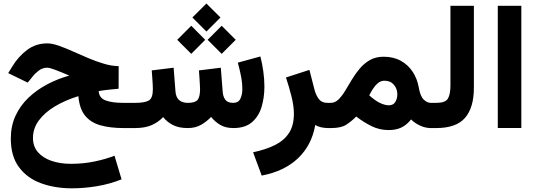

<svg xmlns="http://www.w3.org/2000/svg" viewBox="-20 -717 3005 1075"><path d="M40.5 58.6Q40.5 -11.7 66.9 -68.8Q93.3 -126 139.2 -169.7Q185.1 -213.4 244.1 -244.6Q303.2 -275.9 368.2 -293.9Q322.3 -313.5 290 -325.7Q257.8 -337.9 244.6 -337.9Q217.8 -337.9 196.3 -321.3Q174.8 -304.7 161.1 -286.6L135.3 -254.4L25.9 -307.6L47.9 -343.3Q82 -399.9 131.1 -437Q180.2 -474.1 245.1 -474.1Q272 -474.1 308.3 -461.4Q344.7 -448.7 386.5 -429.9Q428.2 -411.1 472.7 -392.3Q517.1 -373.5 561 -360.4Q605 -347.2 644.5 -346.7L644 -220.2Q619.6 -218.3 586.7 -214.6Q553.7 -210.9 532.7 -207Q534.7 -168.9 570.6 -155Q606.4 -141.1 670.9 -141.1H710.4V0H672.4Q597.2 0 542.5 -15.4Q487.8 -30.8 456.3 -69.6Q424.8 -108.4 418.9 -178.7Q345.7 -156.2 288.1 -121.8Q230.5 -87.4 197.5 -42.7Q164.6 2 164.6 55.7Q164.6 103 192.6 135.3Q220.7 167.5 268.8 183.8Q316.9 200.2 377.4 200.2Q446.3 200.2 508.8 187.3Q571.3 174.3 621.1 154.8L660.6 287.1Q594.7 313.5 523.4 325.4Q452.1 337.4 382.8 337.4Q288.1 337.4 210.4 309.3Q132.8 281.2 86.7 219.7Q40.5 158.2 40.5 58.6Z M1135.7 -697.3 1214.4 -619.1 1135.7 -540.5 1057.1 -619.1ZM1221.2 -572.8 1299.8 -494.1 1221.2 -415.5 1142.6 -494.1ZM1050.8 -572.8 1128.9 -494.1 1050.8 -415.5 972.2 -494.1ZM1031.2 0Q981.9 0 948.5 -16.8Q915 -33.7 893.6 -61.5Q866.7 -33.2 829.6 -16.6Q792.5 0 735.8 0H690.9V-141.1H736.8Q790.5 -141.1 813.2 -154.3Q835.9 -167.5 835.9 -217.8Q835.9 -225.6 835 -243.7Q834 -261.7 832.5 -283.4Q831.1 -305.2 829.6 -322.8L952.1 -337.9L962.4 -206.1Q966.8 -141.1 1032.2 -141.1Q1072.8 -141.1 1086.4 -158Q1100.1 -174.8 1100.1 -217.8Q1100.1 -224.6 1099.1 -242.9Q1098.1 -261.2 1096.7 -283.2Q1095.2 -305.2 1093.8 -322.8L1216.3 -337.9L1226.6 -206.1Q1228.5 -176.3 1241.5 -158.7Q1254.4 -141.1 1285.6 -141.1Q1314.9 -141.1 1325.9 -164.3Q1336.9 -187.5 1336.9 -219.7Q1336.9 -247.6 1331.8 -277.1Q1326.7 -306.6 1320.6 -330.8Q1314.5 -355 1311.5 -366.2L1438 -400.9Q1447.8 -362.3 1454.1 -318.6Q1460.4 -274.9 1460.4 -231.9Q1460.4 -171.4 1444.6 -118.4Q1428.7 -65.4 1390.6 -32.7Q1352.5 0 1286.6 0Q1242.7 0 1212.6 -18.1Q1182.6 -36.1 1162.1 -62.5Q1137.2 -36.1 1105.7 -18.1Q1074.2 0 1031.2 0Z M1818.4 0Q1773.9 0 1745.1 -17.1Q1725.6 95.2 1649.2 168.5Q1572.8 241.7 1445.3 266.1L1397 135.7Q1467.8 120.6 1518.8 95.5Q1569.8 70.3 1597.7 28.3Q1625.5 -13.7 1625.5 -80.1Q1625.5 -124.5 1611.3 -179.9Q1597.2 -235.4 1581.1 -283.2L1712.4 -325.7L1740.7 -215.3Q1749 -184.1 1765.1 -162.6Q1781.2 -141.1 1813 -141.1H1832V0Z M1834 0H1812.5L1813 -141.1H1831.5Q1855.5 -141.1 1874.8 -159.7Q1894 -178.2 1911.9 -207.8Q1929.7 -237.3 1949.5 -270.3Q1969.2 -303.2 1993.9 -332.8Q2018.6 -362.3 2051.3 -380.9Q2084 -399.4 2127.9 -399.4Q2183.1 -399.4 2224.4 -376.5Q2265.6 -353.5 2291 -314.5Q2316.4 -275.4 2324.7 -227.1Q2333 -178.2 2352.1 -159.7Q2371.1 -141.1 2392.6 -141.1H2405.3V0H2392.1Q2360.8 0 2330.6 -14.4Q2300.3 -28.8 2281.7 -48.3Q2257.3 -17.6 2227.5 -3.2Q2197.8 11.2 2155.8 11.2Q2105 11.2 2060.8 -10.5Q2016.6 -32.2 1974.6 -64.5Q1947.8 -37.6 1918.7 -18.8Q1889.6 0 1834 0ZM2132.3 -265.1Q2112.3 -265.1 2096.2 -251.7Q2080.1 -238.3 2067.9 -219.2Q2055.7 -200.2 2047.4 -183.1Q2062.5 -169.4 2076.2 -159.7Q2089.8 -149.9 2102.1 -143.1Q2118.7 -134.8 2132.3 -131.1Q2146 -127.4 2156.2 -127.4Q2182.1 -127.4 2193.4 -146.2Q2204.6 -165 2204.6 -189Q2204.6 -219.7 2185.5 -242.4Q2166.5 -265.1 2132.3 -265.1Z M2385.7 -141.1H2422.9Q2473.6 -141.1 2487.8 -165Q2502 -189 2502 -237.8V-684.6H2633.3V-226.1Q2633.3 -114.3 2583.7 -57.1Q2534.2 0 2422.4 0H2385.7Z M2898.9 -684.6V-0.5H2767.1V-684.6Z"/></svg>

Font: Vazirmatn FD NL ExtraBold
Style: Regular
Weight: 800
Designer: Saber Rastikerdar
Foundry: Saber Rastikerdar
Version: Version 33.003